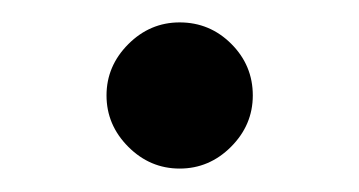

<svg xmlns="http://www.w3.org/2000/svg" viewBox="-20 -148 314 168"><path d="M137.2 -128.4Q163.6 -128.4 182.4 -109.6Q201.2 -90.8 201.2 -64.5Q201.2 -38.6 182.1 -19.5Q163.1 -0.5 137.2 -0.5Q111.3 -0.5 92.3 -19.5Q73.2 -38.6 73.2 -64.5Q73.2 -90.3 92.3 -109.4Q111.3 -128.4 137.2 -128.4Z"/></svg>

Font: Shl
Style: Regular
Weight: 400
Foundry: Saber Rastikerdar (saber.rastikerdar@gmail.com)
Version: Version 3.4.0